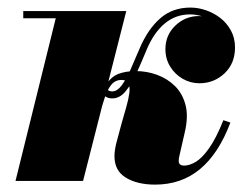

<svg xmlns="http://www.w3.org/2000/svg" viewBox="-20 -490 668 520"><path d="M22 0 131 -440.5H43V-460H322L205 0ZM400 10Q352 10 321 -8.8Q290 -27.5 290 -67Q290 -77 292 -88.2Q294 -99.5 296.5 -108L309.5 -156.5Q316 -179 322 -200Q328 -221 330.2 -237.5Q332.5 -254 328 -263.8Q323.5 -273.5 309.5 -273.5Q292 -273.5 281.5 -260.5Q271 -247.5 264.5 -228Q258 -208.5 253 -190H241.5Q252 -236 266.2 -259Q280.5 -282 300.5 -289.8Q320.5 -297.5 348 -297.5Q378 -297.5 405.8 -287.2Q433.5 -277 454 -256.8Q474.5 -236.5 482.5 -205.5Q490.5 -174.5 480.5 -132L465 -64Q464 -59.5 464 -54Q464 -41.5 479 -41.5Q492.5 -41.5 509.5 -51.2Q526.5 -61 545.8 -87.8Q565 -114.5 585 -164.5L604 -158Q572 -73.5 521.5 -31.8Q471 10 400 10ZM284 -223.5Q276 -223.5 270.8 -225.8Q265.5 -228 260 -233L267.5 -252Q271.5 -246 275 -244.2Q278.5 -242.5 284 -242.5Q297.5 -242.5 309.8 -259Q322 -275.5 333.8 -302.2Q345.5 -329 358.5 -359.5Q380.5 -411 413.8 -440.2Q447 -469.5 496 -469.5Q516.5 -469.5 537.8 -462.2Q559 -455 576.8 -441.2Q594.5 -427.5 605.5 -407.2Q616.5 -387 616.5 -361.5Q616.5 -318 588 -291.2Q559.5 -264.5 520 -264.5Q496 -264.5 475 -276.5Q454 -288.5 441 -309.5Q428 -330.5 428 -357Q428 -395 455 -420.8Q482 -446.5 518.5 -446.5Q539 -446.5 561.5 -436.8Q584 -427 599.8 -408Q615.5 -389 615.5 -361.5H596.5Q596.5 -383.5 586.8 -400.5Q577 -417.5 561.8 -428.8Q546.5 -440 528.8 -445.5Q511 -451 495 -451Q455.5 -451 426 -426.2Q396.5 -401.5 377 -355Q363.5 -322 349.8 -292Q336 -262 320.2 -242.8Q304.5 -223.5 284 -223.5Z"/></svg>

Font: Bodoni Moda 11pt Black
Style: Italic
Weight: 900
Italic angle: -13°
Designer: Owen Earl
Foundry: indestructible type
Version: Version 2.004